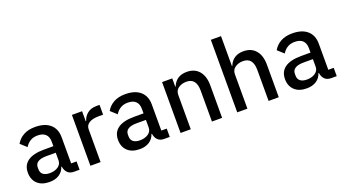

<svg xmlns="http://www.w3.org/2000/svg" viewBox="-60 -1348 3451 1933"><g transform="rotate(-20 1665.0 -382.0)"><path d="M43 -150Q43 -230 101.5 -271.5Q160 -313 275 -313H376V-360Q376 -413 347.5 -441Q319 -469 261 -469Q176 -469 129 -393L64 -452Q92 -501 142.5 -529.5Q193 -558 267 -558Q372 -558 428.5 -508Q485 -458 485 -368V-89H543V0H483Q440 0 415.5 -24.5Q391 -49 385 -91H380Q364 -41 322 -14Q280 13 220 13Q136 13 89.5 -31Q43 -75 43 -150ZM376 -161V-243H277Q216 -243 185.5 -223.5Q155 -204 155 -167V-147Q155 -109 180 -89.5Q205 -70 251 -70Q305 -70 340.5 -95Q376 -120 376 -161Z M659 0V-545H768V-438H773Q786 -484 824 -514.5Q862 -545 923 -545H955V-440H909Q841 -440 804.5 -417Q768 -394 768 -351V0Z M1009 -150Q1009 -230 1067.5 -271.5Q1126 -313 1241 -313H1342V-360Q1342 -413 1313.5 -441Q1285 -469 1227 -469Q1142 -469 1095 -393L1030 -452Q1058 -501 1108.5 -529.5Q1159 -558 1233 -558Q1338 -558 1394.5 -508Q1451 -458 1451 -368V-89H1509V0H1449Q1406 0 1381.5 -24.5Q1357 -49 1351 -91H1346Q1330 -41 1288 -14Q1246 13 1186 13Q1102 13 1055.5 -31Q1009 -75 1009 -150ZM1342 -161V-243H1243Q1182 -243 1151.5 -223.5Q1121 -204 1121 -167V-147Q1121 -109 1146 -89.5Q1171 -70 1217 -70Q1271 -70 1306.5 -95Q1342 -120 1342 -161Z M1625 0V-545H1734V-456H1738Q1779 -557 1892 -557Q1976 -557 2023 -502Q2070 -447 2070 -347V0H1961V-332Q1961 -465 1855 -465Q1805 -465 1769.5 -440Q1734 -415 1734 -368V0Z M2232 0V-777H2341V-456H2345Q2386 -557 2499 -557Q2583 -557 2630 -502Q2677 -447 2677 -347V0H2568V-332Q2568 -465 2462 -465Q2412 -465 2376.5 -440Q2341 -415 2341 -368V0Z M2798 -150Q2798 -230 2856.5 -271.5Q2915 -313 3030 -313H3131V-360Q3131 -413 3102.5 -441Q3074 -469 3016 -469Q2931 -469 2884 -393L2819 -452Q2847 -501 2897.5 -529.5Q2948 -558 3022 -558Q3127 -558 3183.5 -508Q3240 -458 3240 -368V-89H3298V0H3238Q3195 0 3170.5 -24.5Q3146 -49 3140 -91H3135Q3119 -41 3077 -14Q3035 13 2975 13Q2891 13 2844.5 -31Q2798 -75 2798 -150ZM3131 -161V-243H3032Q2971 -243 2940.5 -223.5Q2910 -204 2910 -167V-147Q2910 -109 2935 -89.5Q2960 -70 3006 -70Q3060 -70 3095.5 -95Q3131 -120 3131 -161Z"/></g></svg>

Font: IBM Plex Sans JP Medm
Style: Regular
Weight: 500
Designer: Mike Abbink; Paul van der Laan; Pieter van Rosmalen; Wujin Sim; Yejin Wi; Jinhee Kim; Boomi Park; Yona Kim; Kichan Ma
Foundry: Sandoll Inc.
Version: Version 1.002